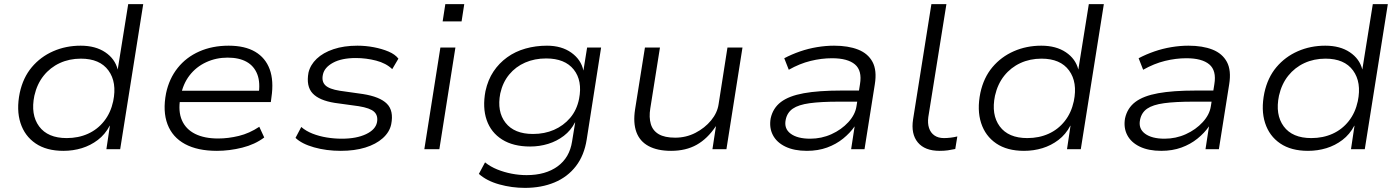

<svg xmlns="http://www.w3.org/2000/svg" viewBox="-20 -725 6799 933"><path d="M288 8Q206 8 153 -28Q100 -64 79.5 -127.5Q59 -191 76 -274Q92 -348 134.5 -398.5Q177 -449 238.5 -476Q300 -503 372 -503Q444 -503 491.5 -471Q539 -439 552 -387L603 -705H676L564 0H497L514 -114H513Q491 -72 455.5 -45Q420 -18 377.5 -5Q335 8 288 8ZM304 -54Q361 -54 407.5 -75Q454 -96 486 -136.5Q518 -177 530 -233Q549 -325 507 -382.5Q465 -440 373 -440Q317 -440 270.5 -418.5Q224 -397 192 -357Q160 -317 147 -260Q128 -168 170 -111Q212 -54 304 -54Z M1034 8Q940 8 879 -25Q818 -58 794 -121Q770 -184 787 -272Q802 -343 843.5 -395Q885 -447 948.5 -475Q1012 -503 1091 -503Q1170 -503 1220 -473.5Q1270 -444 1290.5 -388.5Q1311 -333 1299 -252L1296 -229H832L841 -284H1263L1236 -261Q1246 -323 1230.5 -363.5Q1215 -404 1178.5 -424.5Q1142 -445 1086 -445Q1030 -445 981.5 -422.5Q933 -400 901 -358.5Q869 -317 858 -258L856 -247Q845 -184 864 -140.5Q883 -97 928 -74.5Q973 -52 1040 -52Q1089 -52 1140.5 -64.5Q1192 -77 1240 -109L1264 -57Q1219 -23 1157 -7.5Q1095 8 1034 8Z M1636 8Q1566 8 1506 -9Q1446 -26 1416 -55L1444 -108Q1467 -88 1499 -75.5Q1531 -63 1567.5 -57Q1604 -51 1641 -51Q1712 -51 1758.5 -73Q1805 -95 1812 -131Q1818 -163 1798.5 -181.5Q1779 -200 1723 -209L1607 -225Q1531 -237 1499 -271.5Q1467 -306 1479 -372Q1488 -410 1519 -439.5Q1550 -469 1600.5 -486Q1651 -503 1717 -503Q1757 -503 1796.5 -495.5Q1836 -488 1868 -474.5Q1900 -461 1916 -440L1886 -389Q1856 -418 1807.5 -430.5Q1759 -443 1709 -443Q1640 -443 1598 -420Q1556 -397 1549 -362Q1542 -329 1561 -310.5Q1580 -292 1631 -284L1744 -268Q1826 -255 1860 -221Q1894 -187 1881 -121Q1873 -83 1840 -53.5Q1807 -24 1755 -8Q1703 8 1636 8Z M2131 -621 2144 -705H2236L2223 -621ZM2042 0 2120 -494H2193L2115 0Z M2531 188Q2467 188 2406 171Q2345 154 2307 120L2337 64Q2363 85 2396.5 98.5Q2430 112 2466.5 119Q2503 126 2539 126Q2631 126 2689.5 83.5Q2748 41 2760 -38L2775 -130H2774Q2754 -91 2720 -65Q2686 -39 2644 -26Q2602 -13 2556 -13Q2474 -13 2420 -47Q2366 -81 2345 -141.5Q2324 -202 2339 -282Q2351 -337 2378 -377.5Q2405 -418 2444.5 -446.5Q2484 -475 2533.5 -489Q2583 -503 2638 -503Q2709 -503 2756.5 -469Q2804 -435 2815 -382L2833 -494H2901L2831 -47Q2819 30 2778.5 82.5Q2738 135 2674.5 161.5Q2611 188 2531 188ZM2570 -74Q2626 -74 2672 -94Q2718 -114 2750.5 -152Q2783 -190 2794 -245Q2811 -333 2768 -387Q2725 -441 2634 -441Q2578 -441 2532 -421Q2486 -401 2454.5 -363Q2423 -325 2411 -271Q2394 -183 2436.5 -128.5Q2479 -74 2570 -74Z M3241 8Q3175 8 3132 -15Q3089 -38 3072.5 -83Q3056 -128 3066 -193L3114 -494H3187L3140 -198Q3133 -155 3142.5 -122.5Q3152 -90 3181 -73Q3210 -56 3261 -56Q3314 -56 3359.5 -79.5Q3405 -103 3435.5 -140Q3466 -177 3472 -219L3515 -494H3588L3510 0H3442L3459 -111H3458Q3418 -51 3365.5 -21.5Q3313 8 3241 8Z M3901 8Q3839 8 3796.5 -12.5Q3754 -33 3735.5 -69Q3717 -105 3725 -150Q3736 -200 3775 -229.5Q3814 -259 3886 -272Q3958 -285 4068 -285H4170L4161 -231H4057Q3969 -231 3914.5 -223.5Q3860 -216 3832.5 -197Q3805 -178 3798 -143Q3789 -100 3822 -75.5Q3855 -51 3917 -51Q3972 -51 4020.5 -73Q4069 -95 4102.5 -131.5Q4136 -168 4142 -209L4159 -316Q4170 -382 4134.5 -412Q4099 -442 4023 -442Q3972 -442 3919 -429Q3866 -416 3813 -386L3791 -442Q3827 -461 3867.5 -475Q3908 -489 3950.5 -496Q3993 -503 4033 -503Q4102 -503 4150 -484Q4198 -465 4220 -424Q4242 -383 4231 -315L4181 0H4116L4133 -111Q4111 -79 4077 -51.5Q4043 -24 3999 -8Q3955 8 3901 8Z M4546 8Q4474 8 4440 -33Q4406 -74 4417 -145L4506 -705H4579L4491 -156Q4487 -126 4494.5 -103Q4502 -80 4520.5 -67Q4539 -54 4567 -54Q4582 -54 4599 -56Q4616 -58 4632 -62L4622 -1Q4604 3 4586 5.5Q4568 8 4546 8Z M4956 8Q4874 8 4821 -28Q4768 -64 4747.5 -127.5Q4727 -191 4744 -274Q4760 -348 4802.5 -398.5Q4845 -449 4906.5 -476Q4968 -503 5040 -503Q5112 -503 5159.5 -471Q5207 -439 5220 -387L5271 -705H5344L5232 0H5165L5182 -114H5181Q5159 -72 5123.5 -45Q5088 -18 5045.5 -5Q5003 8 4956 8ZM4972 -54Q5029 -54 5075.5 -75Q5122 -96 5154 -136.5Q5186 -177 5198 -233Q5217 -325 5175 -382.5Q5133 -440 5041 -440Q4985 -440 4938.5 -418.5Q4892 -397 4860 -357Q4828 -317 4815 -260Q4796 -168 4838 -111Q4880 -54 4972 -54Z M5623 8Q5561 8 5518.5 -12.5Q5476 -33 5457.5 -69Q5439 -105 5447 -150Q5458 -200 5497 -229.5Q5536 -259 5608 -272Q5680 -285 5790 -285H5892L5883 -231H5779Q5691 -231 5636.5 -223.5Q5582 -216 5554.5 -197Q5527 -178 5520 -143Q5511 -100 5544 -75.5Q5577 -51 5639 -51Q5694 -51 5742.5 -73Q5791 -95 5824.5 -131.5Q5858 -168 5864 -209L5881 -316Q5892 -382 5856.5 -412Q5821 -442 5745 -442Q5694 -442 5641 -429Q5588 -416 5535 -386L5513 -442Q5549 -461 5589.5 -475Q5630 -489 5672.5 -496Q5715 -503 5755 -503Q5824 -503 5872 -484Q5920 -465 5942 -424Q5964 -383 5953 -315L5903 0H5838L5855 -111Q5833 -79 5799 -51.5Q5765 -24 5721 -8Q5677 8 5623 8Z M6336 8Q6254 8 6201 -28Q6148 -64 6127.5 -127.5Q6107 -191 6124 -274Q6140 -348 6182.5 -398.5Q6225 -449 6286.5 -476Q6348 -503 6420 -503Q6492 -503 6539.5 -471Q6587 -439 6600 -387L6651 -705H6724L6612 0H6545L6562 -114H6561Q6539 -72 6503.5 -45Q6468 -18 6425.5 -5Q6383 8 6336 8ZM6352 -54Q6409 -54 6455.5 -75Q6502 -96 6534 -136.5Q6566 -177 6578 -233Q6597 -325 6555 -382.5Q6513 -440 6421 -440Q6365 -440 6318.5 -418.5Q6272 -397 6240 -357Q6208 -317 6195 -260Q6176 -168 6218 -111Q6260 -54 6352 -54Z"/></svg>

Font: Nunito Sans 7pt SemiExpanded Light
Style: Italic
Weight: 300
Width: 6
Italic angle: -9°
Designer: Vernon Adams
Foundry: Vernon Adams
Version: Version 3.101;gftools[0.9.27]